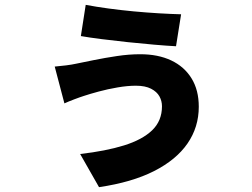

<svg xmlns="http://www.w3.org/2000/svg" viewBox="-20 -688 1040 793"><path d="M649 -249Q649 -271 638.5 -290Q628 -309 604 -321.5Q580 -334 541 -334Q507 -334 466 -327Q425 -320 388 -310Q351 -300 327 -292Q311 -287 286 -277.5Q261 -268 246 -261L206 -413Q229 -415 253 -418Q277 -421 295 -425Q324 -431 368.5 -440Q413 -449 463 -456.5Q513 -464 559 -464Q633 -464 687 -438.5Q741 -413 771 -364.5Q801 -316 801 -247Q801 -163 754.5 -95.5Q708 -28 616.5 18.5Q525 65 389 85L311 -52Q417 -64 492.5 -87.5Q568 -111 608.5 -150Q649 -189 649 -249ZM334 -668Q376 -660 427.5 -653Q479 -646 532.5 -641Q586 -636 637 -633Q688 -630 728 -629L707 -497Q669 -499 616.5 -503.5Q564 -508 507 -514Q450 -520 399 -526.5Q348 -533 314 -539Z"/></svg>

Font: Noto Sans SC Black
Style: Regular
Weight: 900
Designer: Ryoko NISHIZUKA  (kana, bopomofo & ideographs); Paul D. Hunt (Latin, Greek & Cyrillic); Sandoll Communications , Soo-you
Foundry: Adobe
Version: Version 2.004-H2;hotconv 1.0.118;makeotfexe 2.5.65603